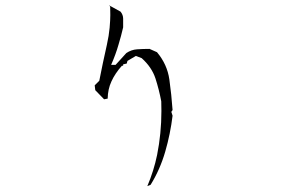

<svg xmlns="http://www.w3.org/2000/svg" viewBox="-20 -773 1040 679"><path d="M550.8 -380.4Q550.8 -301.3 535.6 -225.1Q523.9 -168.5 501 -114.7L512.7 -119.6Q545.9 -173.3 564.2 -236.3Q582.5 -299.3 590.3 -363.8L585.9 -377.4L590.3 -383.8Q586.4 -439 578.9 -492.2Q571.3 -545.4 535.2 -588.4L508.8 -600.1Q485.8 -600.1 464.8 -598.6Q444.3 -597.2 426.8 -585.4L388.7 -543.5H373Q389.6 -581.5 398.9 -614.3Q408.7 -646.5 415.5 -676.3V-707Q415.5 -720.7 406.2 -731.9L367.2 -753.4H365.7L369.6 -750Q370.1 -736.8 370.1 -719.7Q370.1 -702.6 367.7 -674.8Q365.2 -647 357.9 -614.3Q343.3 -549.8 331.1 -487.3L314.9 -471.2L316.9 -454.1L348.1 -421.9L360.8 -424.3Q361.3 -457.5 374 -484.9Q386.7 -513.2 411.1 -540.5H415.5V-545.4L428.2 -548.3L430.7 -557.6L460.4 -575.2L481 -567.4Q516.6 -535.6 529.8 -495.6Q542.5 -456.1 550.3 -414.6Q550.8 -397.5 550.8 -380.4Z"/></svg>

Font: Bakudai
Style: Light
Weight: 300
Version: Version 1.48